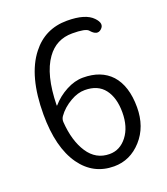

<svg xmlns="http://www.w3.org/2000/svg" viewBox="-139 -842 826 951"><g transform="rotate(-20 274.5 -366.0)"><path d="M299 13Q190 13 125 -78Q57 -174 57 -348Q57 -551 139 -655Q209 -745 325 -745Q422 -745 460 -705Q494 -670 468 -647Q443 -624 412 -661Q398 -677 328 -677Q243 -677 194 -608Q137 -529 134 -369Q134 -364 137 -368Q169 -405 214 -429Q259 -453 303 -453Q398 -453 451 -396Q505 -336 505 -224Q505 -121 444.5 -54Q384 13 299 13ZM299 -52Q354 -52 391 -100Q428 -148 428 -225Q428 -302 393.5 -347Q359 -392 290 -392Q253 -392 215 -370Q171 -345 145 -308Q136 -295 137 -279Q144 -178 185.5 -115Q227 -52 299 -52Z"/></g></svg>

Font: Resource Han Rounded JP Normal
Style: Regular
Weight: 350
Designer: Cyano Hao (round all glyphs); Ryoko NISHIZUKA 西塚涼子 (kana, bopomofo & ideographs); Paul D. Hunt (Latin, Greek & Cyrillic)
Foundry: Cyano Hao
Version: 0.990